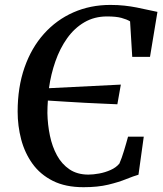

<svg xmlns="http://www.w3.org/2000/svg" viewBox="-20 -772 678 800"><path d="M328 8Q252.5 8 200 -18.5Q147.5 -45 115.2 -90Q83 -135 68.2 -191.2Q53.5 -247.5 53.5 -307Q53.5 -408.5 82.2 -490.8Q111 -573 163.2 -631.2Q215.5 -689.5 286 -720.5Q356.5 -751.5 440 -751.5Q471.5 -751.5 498.5 -748.5Q525.5 -745.5 549.5 -740.8Q573.5 -736 594.8 -731.2Q616 -726.5 636 -722.5L605 -535H531L522 -683Q508 -691.5 485.8 -697.5Q463.5 -703.5 426 -703.5Q373 -703.5 331.2 -679Q289.5 -654.5 259.5 -612.2Q229.5 -570 210.8 -516.2Q192 -462.5 184 -404.5L483.5 -419.5L469 -337.5Q446.5 -338.5 411.8 -340Q377 -341.5 336.8 -343.5Q296.5 -345.5 255.8 -348.2Q215 -351 179.5 -353Q178.5 -340 178 -327Q177.5 -314 177.5 -300.5Q178.5 -252.5 188 -206.8Q197.5 -161 217.5 -124.5Q237.5 -88 269.8 -66.2Q302 -44.5 348.5 -44.5Q368 -44.5 393 -49Q418 -53.5 441 -63.8Q464 -74 477.5 -90.5Q482.5 -101.5 487.2 -115Q492 -128.5 496.5 -143.5Q501 -158.5 505.5 -173.8Q510 -189 513.5 -202.5H579L557 -44Q536 -38 505.2 -25.5Q474.5 -13 431 -2.5Q387.5 8 328 8Z"/></svg>

Font: Merriweather 48pt Medium
Style: Italic
Weight: 500
Italic angle: -7.8°
Version: Version 2.101